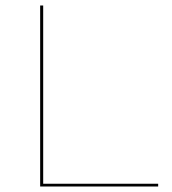

<svg xmlns="http://www.w3.org/2000/svg" viewBox="-20 -678 624 698"><path d="M555 -10V0H126V-658H137V-10Z"/></svg>

Font: Ysabeau Infant Hairline
Style: Regular
Weight: 100
Designer: Christian Thalmann (Catharsis Fonts)
Version: Version 0.003